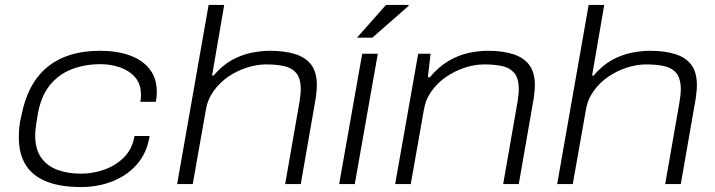

<svg xmlns="http://www.w3.org/2000/svg" viewBox="-20 -743 2888 775"><path d="M307 12Q222 12 166 -11Q110 -34 83 -78.5Q56 -123 56 -188Q56 -209 58 -230.5Q60 -252 66 -274Q78 -339 104 -388.5Q130 -438 169.5 -471Q209 -504 262.5 -521Q316 -538 384 -538Q452 -538 503.5 -519.5Q555 -501 584 -464Q613 -427 613 -372Q613 -362 612 -352Q611 -342 609 -332H546Q548 -339 548.5 -346.5Q549 -354 549 -360Q549 -404 525.5 -431Q502 -458 464.5 -471Q427 -484 385 -484Q323 -484 269.5 -463.5Q216 -443 179.5 -397Q143 -351 131 -273Q128 -254 126 -240.5Q124 -227 123 -216.5Q122 -206 122 -197Q122 -141 146 -107Q170 -73 211.5 -57.5Q253 -42 307 -42Q354 -42 400 -58Q446 -74 480 -107.5Q514 -141 523 -194H584Q573 -126 533.5 -80.5Q494 -35 435 -11.5Q376 12 307 12Z M695 0 822 -723H885L836 -438H842Q877 -479 916 -500.5Q955 -522 995 -530Q1035 -538 1069 -538Q1131 -538 1173.5 -524Q1216 -510 1237.5 -480Q1259 -450 1259 -399Q1259 -387 1257.5 -373Q1256 -359 1254 -344L1194 0H1131L1189 -332Q1191 -346 1192.5 -358.5Q1194 -371 1194 -382Q1194 -427 1175.5 -448.5Q1157 -470 1125.5 -476.5Q1094 -483 1054 -483Q1016 -483 976 -470Q936 -457 901.5 -433.5Q867 -410 842.5 -376Q818 -342 811 -300L758 0Z M1349 0 1442 -526H1505L1412 0ZM1421 -591 1538 -723H1629V-719L1483 -591Z M1575 0 1668 -526H1718L1707 -431H1715Q1751 -474 1791.5 -497.5Q1832 -521 1872.5 -529.5Q1913 -538 1949 -538Q2010 -538 2052.5 -524Q2095 -510 2117 -480Q2139 -450 2139 -399Q2139 -387 2137.5 -373Q2136 -359 2134 -344L2074 0H2011L2069 -332Q2071 -346 2072.5 -359Q2074 -372 2074 -383Q2074 -428 2055.5 -449Q2037 -470 2006 -476.5Q1975 -483 1935 -483Q1896 -483 1856.5 -470Q1817 -457 1782 -433.5Q1747 -410 1722.5 -376Q1698 -342 1691 -300L1638 0Z M2229 0 2356 -723H2419L2370 -438H2376Q2411 -479 2450 -500.5Q2489 -522 2529 -530Q2569 -538 2603 -538Q2665 -538 2707.5 -524Q2750 -510 2771.5 -480Q2793 -450 2793 -399Q2793 -387 2791.5 -373Q2790 -359 2788 -344L2728 0H2665L2723 -332Q2725 -346 2726.5 -358.5Q2728 -371 2728 -382Q2728 -427 2709.5 -448.5Q2691 -470 2659.5 -476.5Q2628 -483 2588 -483Q2550 -483 2510 -470Q2470 -457 2435.5 -433.5Q2401 -410 2376.5 -376Q2352 -342 2345 -300L2292 0Z"/></svg>

Font: Archivo Expanded ExtraLight
Style: Italic
Weight: 250
Width: 7
Italic angle: -10°
Designer: Hector Gatti
Foundry: Omnibus-Type
Version: Version 2.001